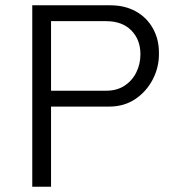

<svg xmlns="http://www.w3.org/2000/svg" viewBox="-20 -706 666 726"><path d="M102 0V-686H397Q452 -686 493.5 -663Q535 -640 558 -599Q581 -558 581 -507V-501Q581 -450 557 -404.5Q533 -359 491 -331Q449 -303 393 -303H173V0ZM173 -363H382Q422 -363 451 -382Q480 -401 495.5 -432.5Q511 -464 511 -501Q511 -556 476.5 -591Q442 -626 381 -626H173Z"/></svg>

Font: Chivo Medium ExtraLight
Style: Regular
Weight: 250
Version: Version 2.002